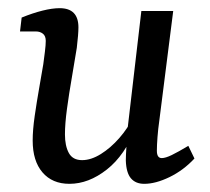

<svg xmlns="http://www.w3.org/2000/svg" viewBox="-20 -443 513 470"><path d="M150 7Q108 7 84 -21Q60 -49 60 -99Q60 -125 65 -159.5Q70 -194 76 -228Q82 -262 86 -286Q88 -301 90 -317Q92 -333 92 -343Q92 -355 85 -360.5Q78 -366 68 -366H29L33 -400Q60 -411 84 -417Q108 -423 126 -423Q172 -423 172 -376Q172 -368 171 -355.5Q170 -343 168 -326Q163 -294 156 -254Q149 -214 144 -177Q139 -140 139 -114Q139 -86 148.5 -68.5Q158 -51 181 -51Q203 -51 227 -66Q251 -81 272 -105Q293 -129 306 -156L312 -130Q286 -63 241.5 -28Q197 7 150 7ZM333 7Q312 7 300.5 -6.5Q289 -20 288 -50Q288 -62 289.5 -84.5Q291 -107 292 -125L326 -416H404L370 -148Q367 -127 365.5 -107Q364 -87 364 -74Q364 -56 376 -56Q385 -56 400.5 -63.5Q416 -71 441 -86L456 -55Q429 -26 395 -9.5Q361 7 333 7Z"/></svg>

Font: Yrsa
Style: Italic
Weight: 400
Italic angle: -7.10001°
Designer: Anna Giedrys (Yrsa+Rasa design), David Brezina (Yrsa art-direction, Rasa art-direction, design)
Foundry: Rosetta Type Foundry
Version: Version 2.004